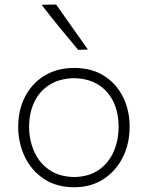

<svg xmlns="http://www.w3.org/2000/svg" viewBox="-20 -798 637 828"><path d="M300 9.5Q223 9.5 169 -26.8Q115 -63 86.8 -122.5Q58.5 -182 58.5 -251Q58.5 -325 88.8 -382.5Q119 -440 173.2 -472.5Q227.5 -505 299.5 -505Q374 -505 427.5 -471.8Q481 -438.5 510 -380.8Q539 -323 539 -251Q539 -178 509.2 -119Q479.5 -60 425.8 -25.2Q372 9.5 300 9.5ZM300 -34.5Q366 -36 408.2 -66.8Q450.5 -97.5 471 -146.2Q491.5 -195 491.5 -251Q491.5 -344.5 441.2 -401.5Q391 -458.5 300 -461Q235.5 -459.5 192.2 -431.5Q149 -403.5 127.2 -356.5Q105.5 -309.5 105.5 -251Q105.5 -195.5 126.5 -146.5Q147.5 -97.5 190.5 -66.8Q233.5 -36 300 -34.5ZM317 -583Q276.5 -631.5 236.2 -680.5Q196 -729.5 159.5 -777.5L222 -778.5Q256 -731 290.2 -682Q324.5 -633 359 -584.5Z"/></svg>

Font: Commissioner Loud ExtraLight
Style: Regular
Weight: 200
Designer: Kostas Bartsokas
Foundry: Kostas Bartsokas
Version: Version 1.000; ttfautohint (v1.8.3)